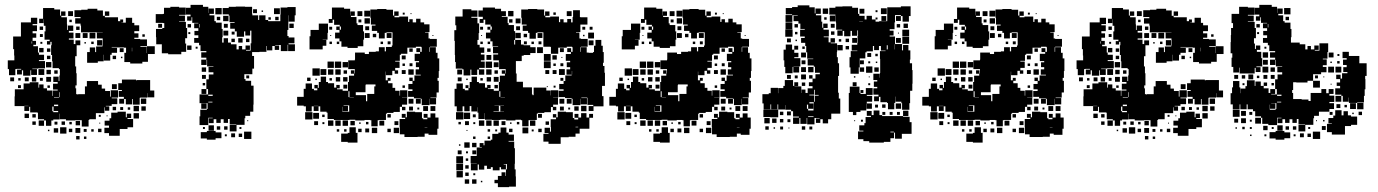

<svg xmlns="http://www.w3.org/2000/svg" viewBox="-20 -557 5662 789"><path d="M409 -116V-92H374V-67H347V-64H344V-37H316V-63H289V-62H251V-67H226V-90H225V-66H199V-62H191V-40H169V-62H161V-67H136V-94H133V-95H104V-118H100V-101H80V-121H97V-122H80V-121H40V-161H41V-190H77V-214H102V-219H138V-197H141V-210H159V-194H173V-185H194V-163H196V-185H217V-189H198V-213H217V-220H199V-242H221V-224H224V-247H226V-273H222V-277H196V-305H194V-331H190V-371H192V-385H187V-374H173V-388H184V-394H163V-428H167V-451H160V-478H159V-462H141V-480H157V-524H203V-518H227V-493H231V-510H249V-492H232V-486H255V-457H256V-434H259V-452H281V-430H263V-423H282V-399H263V-394H283V-376H290V-391H310V-371H295V-326H289V-284H293V-256H295V-206H290V-194H293V-170H299V-168H301V-170H329V-202H337V-224H383V-209H398V-193H412V-183H432V-160H435V-186H465V-156H439V-153H462V-129H439V-122H415V-120H429V-102H411V-116ZM584 -339V-367H616V-335H588V-303H565V-296H515V-302H491V-340H498V-361H490V-362H461V-364H439V-362H461V-340H439V-332H433V-308H407V-332H406V-305H382V-299H338V-343H349V-362H371V-343H375V-366H401V-370H403V-393H402V-399H378V-423H402V-424H373V-425H347V-424H313V-452H311V-460H289V-482H311V-487H286V-515H314V-517H340V-521H380V-514H403V-492H411V-486H465V-470H474V-477H486V-465H479V-464H497V-484H523V-463H532V-453H552V-429H532V-420H549V-402H532V-397H556V-395H584V-367H557V-364H583V-339ZM260 -511H280V-491H260ZM411 -510H429V-492H411ZM43 -273V-248H17V-273H12V-309H39V-329H38V-355H34V-407H66V-465H107V-484H133V-458H114V-453H132V-429H114V-420H129V-402H114V-389H128V-373H117V-367H136V-341H140V-332H161V-310H140V-306H165V-276H136V-275H113V-273H132V-249H108V-268H105V-246H75V-268H70V-251H50V-271H67V-274H48V-273ZM275 -476V-466H265V-476ZM143 -448H157V-434H143ZM293 -434V-448H307V-434ZM348 -423H372V-399H348ZM310 -401H290V-421H310ZM320 -421H340V-401H320ZM144 -417H156V-405H144ZM565 -416H575V-406H565ZM379 -370V-392H401V-370ZM112 -387H110V-378H112ZM365 -386V-376H355V-386ZM154 -385V-377H146V-385ZM333 -384V-378H327V-384ZM523 -346V-361H522V-346ZM141 -360H159V-342H141ZM472 -359H488V-343H472ZM173 -358H187V-344H173ZM187 -314H173V-328H187ZM443 -314V-328H457V-314ZM483 -324V-318H477V-324ZM191 -280H169V-302H191ZM138 -273H162V-249H138ZM171 -252V-270H189V-252ZM203 -254V-268H217V-254ZM170 -241H190V-221H170ZM129 -240V-222H111V-240ZM38 -223H22V-239H38ZM98 -239V-223H82V-239ZM156 -237V-225H144V-237ZM55 -226V-236H65V-226ZM543 -228H597V-185H614V-157H586V-174H585V-156H556V-155H554V-127H526V-150H523V-128H497V-150H490V-131H470V-151H489V-159H468V-183H481V-187H466V-215H481V-230H539V-227H543ZM460 -191H440V-211H460ZM66 -195H54V-207H66ZM185 -206V-196H175V-206ZM224 -158H226V-178H224ZM202 -155H223V-157H202ZM581 -130H559V-152H581ZM219 -127H202V-121H219ZM551 -100H529V-122H551ZM579 -102H561V-120H579ZM195 -119V-100H199V-96H219V-101H200V-119ZM457 -118V-104H443V-118ZM474 -105V-117H486V-105ZM505 -106V-116H515V-106ZM519 -72H504V-68H527V-34H504V-27H472V1H428V-10H409V-32H428V-41H410V-61H430V-71H437V-94H463V-98H497V-75H501V-90H519ZM551 -70H529V-92H551ZM99 -72H81V-90H99ZM127 -74H113V-88H127ZM386 -85H394V-77H386ZM422 -83V-79H418V-83ZM161 -40H139V-62H161ZM291 -42V-60H309V-42ZM127 -44H113V-58H127ZM233 -44V-58H247V-44ZM204 -45V-57H216V-45ZM265 -46V-56H275V-46ZM392 -53V-49H388V-53ZM253 -8H227V-34H253ZM310 -11H290V-31H310ZM219 -12H201V-30H219ZM277 -14H263V-28H277ZM397 -14H383V-28H397ZM336 -15H324V-27H336ZM365 -16H355V-26H365ZM183 -18H177V-24H183ZM307 16H293V2H307ZM335 14H325V4H335Z M1195 -494H1191V-468H1165V-494H1164V-468H1165V-434H1161V-409H1166V-403H1190V-379H1166V-375H1192V-347H1164V-373H1162V-347H1134V-372H1111V-370H1127V-352H1109V-368H1099V-350H1077V-368H1075V-344H1046V-343H1016V-327H1024V-275H1017V-252H984V-232H989V-225H1012V-205H1022V-127H1021V-98H1008V-81H988V-71H985V-44H952V-17H924V-45H951V-47H924V-68H917V-52H899V-67H887V-52H869V-67H858V-51H838V-71H854V-73H836V-43H800V-79H803V-106H830V-109H833V-133H800V-169H835V-191H828V-231H838V-251H857V-260H837V-282H857V-284H831V-311H829V-290H807V-312H828V-320H807V-342H828V-347H804V-371H798V-381H778V-401H795V-412H779V-430H795V-441H778V-461H795V-463H770V-486H767V-472H749V-490H763V-497H744V-525H763V-537H814V-529H836V-504H837V-522H859V-500H841V-494H861V-470H867V-464H891V-438H895V-404H893V-382H899V-400H917V-382H929V-375H952V-354H961V-368H975V-354H989V-370H1007V-352H991V-349H1010V-379H1013V-431H1008V-411H988V-428H983V-406H953V-428H945V-439H926V-463H944V-466H923V-493H920V-498H895V-524H920V-529H949V-530H987V-529H1016V-500H1017V-494H1041V-475H1045V-494H1071V-475H1082V-470H1132V-497H1133V-526H1161V-528H1195ZM749 -400H741V-378H745V-344H725V-334H671V-338H645V-375H622V-404H621V-438H647V-442H655V-462H649V-463H620V-499H649V-500H654V-525H680V-529H716V-526H743V-496H716V-493H740V-469H716V-467H744V-442H749ZM865 -524H891V-498H865ZM1106 -523H1130V-499H1106ZM1020 -519H1036V-503H1020ZM1055 -514H1061V-508H1055ZM897 -492H919V-470H897ZM885 -488V-474H871V-488ZM1125 -488V-474H1111V-488ZM1083 -486H1093V-476H1083ZM1187 -460V-442H1169V-460ZM630 -443V-459H646V-443ZM900 -443V-459H916V-443ZM751 -458H765V-444H751ZM798 -444H800V-458H798ZM918 -411H898V-431H918ZM932 -415V-427H944V-415ZM762 -425V-417H754V-425ZM959 -400H977V-382H959ZM945 -384H931V-398H945ZM991 -384V-398H1005V-384ZM767 -352H749V-370H767ZM792 -357H784V-365H792ZM809 -280H827V-262H809ZM810 -249H826V-233H810ZM1004 -247V-235H992V-247ZM823 -216V-206H813V-216ZM828 -171H808V-191H828ZM836 -163H854V-168H836ZM853 -136V-139H836V-136ZM807 -110V-132H829V-110ZM996 -59V-63H1000V-59ZM837 -20V-42H859V-20ZM871 -24V-38H885V-24ZM915 -24H901V-38H915ZM814 -27V-35H822V-27ZM964 -27V-35H972V-27ZM830 -19H866V-13H890V11H866V17H830V12H805V-14H830ZM1013 14H983V-16H1013ZM946 7H930V-9H946ZM975 6H961V-8H975ZM912 3H904V-5H912Z M1353 -476H1347V-463H1331V-479H1344V-526H1394V-521H1419V-494H1420V-510H1438V-492H1422V-487H1445V-461H1449V-454H1472V-428H1476V-394H1473V-367H1450V-360H1408V-365H1383V-387H1375V-399H1357V-423H1375V-434H1362V-448H1376V-435H1381V-448H1376V-455H1353ZM1778 -317H1785V-265H1783V-237H1778V-225H1783V-177H1774V-156H1749V-154H1772V-128H1746V-151H1745V-125H1713V-151H1709V-153H1681V-159H1657V-183H1675V-190H1658V-212H1675V-224H1662V-238H1676V-225H1683V-247H1709V-250H1688V-272H1702V-281H1689V-301H1702V-306H1684V-336H1706V-343H1691V-359H1707V-344H1713V-363H1711V-365H1689V-361H1654V-336H1628V-332H1623V-307H1604V-304H1622V-278H1604V-268H1616V-254H1602V-266H1592V-248H1566V-263H1565V-227H1573V-237H1585V-225H1575V-215H1593V-196H1604V-184H1622V-164H1624V-186H1654V-156H1632V-155H1653V-127H1632V-118H1623V-97H1597V-93H1570V-90H1566V-64H1537V-63H1532V-38H1506V-63H1501V-64H1478V-62H1440V-65H1416V-64H1352V-68H1326V-94H1322V-98H1296V-120H1289V-101H1269V-120H1261V-99H1237V-120H1228V-123H1201V-159H1228V-192H1236V-214H1262V-192H1270V-186H1284V-194H1272V-208H1286V-196H1290V-220H1298V-242H1320V-220H1328V-215H1353V-197H1362V-208H1376V-194H1365V-190H1388V-184H1410V-220H1414V-246H1435V-254H1422V-268H1436V-255H1438V-273H1411V-309H1438V-312H1439V-341H1479V-335H1496V-344H1524V-346H1537V-363H1561V-346H1566V-364H1590V-370H1593V-424H1568V-422H1561V-399H1537V-422H1530V-430H1508V-452H1523V-456H1504V-484H1502V-518H1530V-520H1568V-517H1595V-493H1600V-510H1618V-492H1601V-486H1621V-489H1657V-467H1662V-478H1676V-465H1690V-480H1708V-465H1723V-457H1745V-425H1727V-423H1741V-399H1747V-397H1775V-365H1747V-363H1745V-344H1747V-363H1771V-340H1778ZM1477 -513H1501V-489H1477ZM1449 -511H1469V-491H1449ZM1635 -505H1643V-497H1635ZM1667 -503H1671V-499H1667ZM1478 -482H1500V-460H1478ZM1465 -477V-465H1453V-477ZM1321 -369H1306V-354H1252V-408H1256V-434H1290V-460H1328V-422H1326V-394H1306V-393H1321ZM1481 -433V-449H1497V-433ZM1333 -447H1345V-435H1333ZM1499 -401H1479V-421H1499ZM1569 -421H1589V-401H1569ZM1512 -418H1526V-404H1512ZM1337 -409V-413H1341V-409ZM1757 -413H1761V-409H1757ZM1585 -387V-375H1573V-387ZM1344 -376H1334V-386H1344ZM1364 -376V-386H1374V-376ZM1544 -376V-386H1554V-376ZM1662 -358H1676V-344H1662ZM1631 -329H1647V-313H1631ZM1326 -304H1352V-278H1326ZM1356 -304H1382V-278H1356ZM1388 -302H1410V-280H1388ZM1675 -297V-285H1663V-297ZM1634 -286V-296H1644V-286ZM1264 -276H1294V-246H1264ZM1321 -249H1297V-273H1321ZM1328 -272H1350V-250H1328ZM1358 -272H1380V-250H1358ZM1680 -250H1658V-272H1680ZM1631 -269H1647V-253H1631ZM1392 -254V-268H1406V-254ZM1378 -240V-222H1360V-240ZM1390 -240H1408V-222H1390ZM1242 -238H1256V-224H1242ZM1344 -236V-226H1334V-236ZM1282 -234V-228H1276V-234ZM1518 -171V-202H1523V-210H1483V-207H1482V-178H1442V-166H1484V-141H1489V-171ZM1407 -209V-193H1391V-209ZM1644 -206V-196H1634V-206ZM1416 -182H1412V-158H1416V-157H1434V-158H1416ZM1659 -151H1679V-131H1659ZM1709 -131H1689V-151H1709ZM1387 -118V-98H1415V-124H1392V-122H1410V-100H1388V-118ZM1288 -121V-122H1270V-121ZM1719 -121H1739V-101H1719ZM1749 -121H1769V-101H1749ZM1677 -119V-103H1661V-119ZM1646 -118V-104H1632V-118ZM1695 -107V-115H1703V-107ZM1749 -91H1769V-74H1782V-28H1777V-3H1741V-8H1725V5H1696V6H1642V-5H1623V-34H1622V-68H1645V-73H1631V-89H1647V-75H1652V-98H1686V-96H1714V-71H1719V-67H1736V-73H1721V-89H1737V-74H1749ZM1264 -66H1234V-96H1264ZM1291 -69H1267V-93H1291ZM1586 -74H1572V-88H1586ZM1314 -76H1304V-86H1314ZM1350 -40H1328V-62H1350ZM1380 -40H1358V-62H1380ZM1388 -62H1410V-40H1388ZM1559 -41H1539V-61H1559ZM1420 -42V-60H1438V-42ZM1287 -43H1271V-59H1287ZM1601 -43V-59H1617V-43ZM1484 -46V-56H1494V-46ZM1313 -47H1305V-55H1313ZM1456 -48V-54H1462V-48ZM1736 -35H1725V-34H1736ZM1416 -34H1442V-11H1449V29H1409V26H1382V-8H1409V-11H1416ZM1530 -10H1508V-32H1530ZM1620 -10H1598V-32H1620ZM1497 -13H1481V-29H1497ZM1466 -14H1452V-28H1466ZM1586 -14H1572V-28H1586ZM1374 -16H1364V-26H1374ZM1404 -26V-16H1394V-26Z M2217 -93H2190V-90H2186V-64H2157V-63H2152V-38H2126V-63H2121V-65H2098V-62H2060V-65H2036V-64H2002V-65H1973V-92H1972V-68H1946V-94H1942V-116H1941V-99H1917V-121H1910V-100H1888V-120H1881V-99H1857V-120H1848V-192H1856V-214H1882V-192H1890V-186H1905V-195H1910V-220H1918V-242H1940V-220H1948V-215H1973V-197H1982V-208H1996V-194H1985V-191H2009V-184H2030V-220H2034V-246H2055V-254H2042V-268H2056V-255H2058V-273H2031V-302H2030V-309H2007V-333H2027V-338H2006V-364H2027V-366H2004V-387H1995V-399H1977V-423H1995V-435H2001V-448H1996V-456H1974V-476H1967V-463H1951V-479H1964V-488H1946V-514H1964V-526H2014V-521H2039V-511H2059V-491H2042V-488H2066V-462H2070V-454H2092V-429H2097V-393H2093V-374H2097V-393H2121V-374H2132V-371H2159V-363H2181V-339H2159V-331H2132V-328H2124V-306H2100V-255H2103V-221H2129V-198H2166V-170H2168V-166H2173V-197H2225V-185H2243V-165H2244V-186H2274V-156H2253V-155H2273V-127H2253V-118H2266V-104H2252V-117H2244V-96H2217ZM2466 -204H2454V-162H2460V-120H2419V-101H2399V-121H2418V-126H2394V-155H2393V-156H2369V-154H2392V-128H2366V-151H2365V-125H2333V-151H2329V-154H2302V-158H2276V-184H2296V-190H2278V-212H2296V-224H2303V-247H2329V-250H2308V-272H2323V-281H2309V-301H2323V-307H2305V-335H2326V-343H2311V-359H2327V-344H2333V-363H2331V-365H2309V-361H2274V-336H2244V-364H2242V-365H2213V-424H2188V-422H2182V-398H2156V-422H2150V-430H2128V-452H2144V-456H2124V-484H2122V-518H2150V-520H2188V-518H2216V-493H2220V-510H2238V-492H2221V-486H2241V-489H2277V-466H2282V-478H2296V-465H2311V-479H2327V-465H2333V-487H2335V-515H2363V-487H2365V-486H2394V-456H2365V-425H2347V-423H2361V-399H2367V-397H2395V-365H2367V-363H2365V-344H2367V-363H2391V-341H2399V-340H2417V-343H2421V-369H2427V-393H2451V-369H2457V-343H2461V-299H2458V-286H2464V-258H2466ZM1849 -389H1847V-433H1855V-453H1851V-489H1881V-519H1917V-514H1942V-488H1917V-484H1942V-461H1949V-421H1947V-393H1942V-373H1951V-362H1970V-340H1956V-333H1971V-309H1956V-304H1972V-278H1949V-272H1970V-250H1948V-271H1941V-249H1917V-271H1913V-247H1885V-272H1880V-275H1853V-302H1850V-331H1849ZM2068 -512H2090V-490H2068ZM2309 -511H2329V-491H2309ZM2254 -506H2264V-496H2254ZM2099 -481H2119V-461H2099ZM2086 -478V-464H2072V-478ZM2117 -449V-433H2101V-449ZM1953 -447H1965V-435H1953ZM1983 -435V-447H1995V-435ZM2373 -447H2385V-435H2373ZM2403 -447H2415V-435H2403ZM2397 -423H2421V-399H2397ZM2098 -422H2120V-400H2098ZM2189 -421H2209V-401H2189ZM2132 -418H2146V-404H2132ZM2382 -414V-408H2376V-414ZM1957 -409V-413H1961V-409ZM2419 -391V-371H2399V-391ZM2145 -387V-375H2133V-387ZM2205 -387V-375H2193V-387ZM1964 -376H1954V-386H1964ZM1984 -376V-386H1994V-376ZM2164 -376V-386H2174V-376ZM2211 -339H2187V-363H2211ZM2281 -359H2297V-343H2281ZM1996 -344H1982V-358H1996ZM2215 -335H2243V-307H2215ZM1999 -311H1979V-331H1999ZM2250 -330H2268V-312H2250ZM2287 -319V-323H2291V-319ZM2243 -277H2215V-305H2243ZM2002 -278H1976V-304H2002ZM2009 -301H2029V-281H2009ZM2295 -285H2283V-297H2295ZM2254 -286V-296H2264V-286ZM2301 -249H2277V-273H2301ZM1978 -272H2000V-250H1978ZM1859 -271H1879V-251H1859ZM2221 -269H2237V-253H2221ZM2251 -269H2267V-253H2251ZM2026 -268V-254H2012V-268ZM2330 -251H2331V-265H2330ZM2029 -221H2009V-241H2029ZM1998 -240V-222H1980V-240ZM1877 -239V-223H1861V-239ZM2295 -237V-225H2283V-237ZM1964 -236V-226H1954V-236ZM1902 -234V-228H1896V-234ZM2026 -208V-194H2012V-208ZM1893 -195V-207H1905V-195ZM2263 -205V-197H2255V-205ZM2231 -203V-199H2227V-203ZM2032 -159H2036V-182H2032ZM2055 -158H2037V-157H2055ZM2279 -151H2299V-131H2279ZM2329 -131H2309V-151H2329ZM2051 -125H2037V-124H2051ZM2008 -100V-98H2036V-97H2051V-98H2036V-123H2012V-122H2030V-100ZM2368 -122H2390V-100H2368ZM2340 -120H2358V-102H2340ZM2297 -119V-103H2281V-119ZM2315 -107V-115H2323V-107ZM2390 -74H2401V-89H2417V-73H2402V-28H2362V-8H2345V5H2317V7H2284V34H2234V25H2213V-7H2234V-10H2218V-32H2240V-16H2244V-35H2243V-67H2265V-74H2252V-88H2266V-75H2272V-98H2306V-96H2334V-72H2340V-66H2356V-73H2341V-89H2357V-74H2368V-92H2390ZM1884 -66H1854V-96H1884ZM1912 -68H1886V-94H1912ZM2207 -73H2191V-89H2207ZM1923 -87H1935V-75H1923ZM1948 -62H1970V-40H1948ZM1978 -62H2000V-40H1978ZM2008 -62H2030V-40H2008ZM2180 -40H2158V-62H2180ZM1891 -59H1907V-43H1891ZM2041 -43V-59H2057V-43ZM2236 -58V-44H2222V-58ZM1864 -56H1874V-46H1864ZM2114 -46H2104V-56H2114ZM1925 -47V-55H1933V-47ZM2076 -48V-54H2082V-48ZM2356 -36H2345V-34H2356ZM2095 139H2099V168H2100V210H2072V212H2026V196H2012V182H2026V166H2041V151H2057V166H2059V139H2063V117H2050V119H2059V139H2039V130H2033V143H2005V130H1997V137H1981V124H1970V140H1948V119H1943V143H1915V115H1939V114H1914V84H1939V49H1960V47H1951V31H1967V40H1971V21H1997V17H2003V-7H2028V-12H2037V-33H2061V-12H2070V-4H2092V22H2070V25H2093V52H2096V116H2095ZM2151 -9H2127V-33H2151ZM2086 -14H2072V-28H2086ZM2206 -14H2192V-28H2206ZM1984 -26H1994V-16H1984ZM2023 -25V-17H2015V-25ZM2173 -17H2165V-25H2173ZM1901 -23V-19H1897V-23ZM1934 14H1924V4H1934ZM1994 14H1984V4H1994ZM1910 50H1888V28H1910ZM1938 48H1920V30H1938ZM1872 36V42H1866V36ZM1877 77H1861V61H1877ZM1937 61V77H1921V61ZM1895 73V65H1903V73ZM1883 113H1855V85H1883ZM1904 104H1894V94H1904ZM1883 143H1855V115H1883ZM1906 136H1892V122H1906ZM1882 172H1856V146H1882ZM1906 166H1892V152H1906ZM1925 163V155H1933V163ZM1908 198H1890V180H1908ZM1938 198H1920V180H1938ZM1962 192H1956V186H1962Z M2636 -476H2630V-463H2614V-479H2627V-526H2677V-521H2702V-494H2703V-510H2721V-492H2705V-487H2728V-461H2732V-454H2755V-428H2759V-394H2756V-367H2733V-360H2691V-365H2666V-387H2658V-399H2640V-423H2658V-434H2645V-448H2659V-435H2664V-448H2659V-455H2636ZM3061 -317H3068V-265H3066V-237H3061V-225H3066V-177H3057V-156H3032V-154H3055V-128H3029V-151H3028V-125H2996V-151H2992V-153H2964V-159H2940V-183H2958V-190H2941V-212H2958V-224H2945V-238H2959V-225H2966V-247H2992V-250H2971V-272H2985V-281H2972V-301H2985V-306H2967V-336H2989V-343H2974V-359H2990V-344H2996V-363H2994V-365H2972V-361H2937V-336H2911V-332H2906V-307H2887V-304H2905V-278H2887V-268H2899V-254H2885V-266H2875V-248H2849V-263H2848V-227H2856V-237H2868V-225H2858V-215H2876V-196H2887V-184H2905V-164H2907V-186H2937V-156H2915V-155H2936V-127H2915V-118H2906V-97H2880V-93H2853V-90H2849V-64H2820V-63H2815V-38H2789V-63H2784V-64H2761V-62H2723V-65H2699V-64H2635V-68H2609V-94H2605V-98H2579V-120H2572V-101H2552V-120H2544V-99H2520V-120H2511V-123H2484V-159H2511V-192H2519V-214H2545V-192H2553V-186H2567V-194H2555V-208H2569V-196H2573V-220H2581V-242H2603V-220H2611V-215H2636V-197H2645V-208H2659V-194H2648V-190H2671V-184H2693V-220H2697V-246H2718V-254H2705V-268H2719V-255H2721V-273H2694V-309H2721V-312H2722V-341H2762V-335H2779V-344H2807V-346H2820V-363H2844V-346H2849V-364H2873V-370H2876V-424H2851V-422H2844V-399H2820V-422H2813V-430H2791V-452H2806V-456H2787V-484H2785V-518H2813V-520H2851V-517H2878V-493H2883V-510H2901V-492H2884V-486H2904V-489H2940V-467H2945V-478H2959V-465H2973V-480H2991V-465H3006V-457H3028V-425H3010V-423H3024V-399H3030V-397H3058V-365H3030V-363H3028V-344H3030V-363H3054V-340H3061ZM2760 -513H2784V-489H2760ZM2732 -511H2752V-491H2732ZM2918 -505H2926V-497H2918ZM2950 -503H2954V-499H2950ZM2761 -482H2783V-460H2761ZM2748 -477V-465H2736V-477ZM2604 -369H2589V-354H2535V-408H2539V-434H2573V-460H2611V-422H2609V-394H2589V-393H2604ZM2764 -433V-449H2780V-433ZM2616 -447H2628V-435H2616ZM2782 -401H2762V-421H2782ZM2852 -421H2872V-401H2852ZM2795 -418H2809V-404H2795ZM2620 -409V-413H2624V-409ZM3040 -413H3044V-409H3040ZM2868 -387V-375H2856V-387ZM2627 -376H2617V-386H2627ZM2647 -376V-386H2657V-376ZM2827 -376V-386H2837V-376ZM2945 -358H2959V-344H2945ZM2914 -329H2930V-313H2914ZM2609 -304H2635V-278H2609ZM2639 -304H2665V-278H2639ZM2671 -302H2693V-280H2671ZM2958 -297V-285H2946V-297ZM2917 -286V-296H2927V-286ZM2547 -276H2577V-246H2547ZM2604 -249H2580V-273H2604ZM2611 -272H2633V-250H2611ZM2641 -272H2663V-250H2641ZM2963 -250H2941V-272H2963ZM2914 -269H2930V-253H2914ZM2675 -254V-268H2689V-254ZM2661 -240V-222H2643V-240ZM2673 -240H2691V-222H2673ZM2525 -238H2539V-224H2525ZM2627 -236V-226H2617V-236ZM2565 -234V-228H2559V-234ZM2801 -171V-202H2806V-210H2766V-207H2765V-178H2725V-166H2767V-141H2772V-171ZM2690 -209V-193H2674V-209ZM2927 -206V-196H2917V-206ZM2699 -182H2695V-158H2699V-157H2717V-158H2699ZM2942 -151H2962V-131H2942ZM2992 -131H2972V-151H2992ZM2670 -118V-98H2698V-124H2675V-122H2693V-100H2671V-118ZM2571 -121V-122H2553V-121ZM3002 -121H3022V-101H3002ZM3032 -121H3052V-101H3032ZM2960 -119V-103H2944V-119ZM2929 -118V-104H2915V-118ZM2978 -107V-115H2986V-107ZM3032 -91H3052V-74H3065V-28H3060V-3H3024V-8H3008V5H2979V6H2925V-5H2906V-34H2905V-68H2928V-73H2914V-89H2930V-75H2935V-98H2969V-96H2997V-71H3002V-67H3019V-73H3004V-89H3020V-74H3032ZM2547 -66H2517V-96H2547ZM2574 -69H2550V-93H2574ZM2869 -74H2855V-88H2869ZM2597 -76H2587V-86H2597ZM2633 -40H2611V-62H2633ZM2663 -40H2641V-62H2663ZM2671 -62H2693V-40H2671ZM2842 -41H2822V-61H2842ZM2703 -42V-60H2721V-42ZM2570 -43H2554V-59H2570ZM2884 -43V-59H2900V-43ZM2767 -46V-56H2777V-46ZM2596 -47H2588V-55H2596ZM2739 -48V-54H2745V-48ZM3019 -35H3008V-34H3019ZM2699 -34H2725V-11H2732V29H2692V26H2665V-8H2692V-11H2699ZM2813 -10H2791V-32H2813ZM2903 -10H2881V-32H2903ZM2780 -13H2764V-29H2780ZM2749 -14H2735V-28H2749ZM2869 -14H2855V-28H2869ZM2657 -16H2647V-26H2657ZM2687 -26V-16H2677V-26Z M3424 -176H3427V-152H3433V-90H3396V-67H3383V-50H3361V-67H3351V-52H3333V-70H3348V-72H3327V-46H3297V-72H3295V-48H3269V-72H3265V-48H3239V-74H3263V-78H3239V-100H3231V-106H3207V-125H3206V-107H3178V-128H3175V-108H3149V-128H3146V-107H3118V-132H3113V-170H3139V-174H3147V-196H3177V-174H3178V-195H3199V-204H3205V-228H3239V-204H3244V-219H3260V-203H3245V-202H3273V-175H3274V-189H3290V-175H3299V-194H3319V-203H3304V-219H3319V-234H3331V-252H3349V-258H3329V-283H3324V-288H3299V-314H3322V-316H3297V-342H3293V-368H3289V-381H3272V-401H3287V-407H3268V-435H3287V-438H3269V-460H3261V-470H3241V-492H3258V-494H3236V-467H3208V-495H3235V-498H3209V-524H3235V-528H3258V-535H3306V-527H3328V-502H3331V-522H3353V-500H3333V-494H3355V-468H3359V-443H3363V-460H3381V-442H3364V-435H3386V-407H3365V-404H3385V-383H3393V-400H3411V-382H3394V-379H3420V-343H3419V-322H3423V-297H3428V-245H3424ZM3728 -269H3730V-213H3729V-184H3720V-133H3717V-106H3687V-133H3684V-139H3660V-160H3659V-134H3655V-108H3629V-134H3625V-137H3598V-159H3592V-141H3572V-161H3590V-168H3569V-194H3585V-200H3571V-222H3585V-228H3569V-254H3595V-238H3596V-257H3597V-315H3596V-347H3619V-349H3600V-368H3592V-351H3572V-368H3567V-346H3541V-342H3536V-317H3513V-280H3509V-254H3475V-280H3471V-322H3476V-347H3503V-349H3480V-373H3503V-380H3504V-409H3506V-432H3503V-410H3481V-430H3475V-408H3449V-430H3443V-410H3421V-432H3441V-435H3416V-464H3415V-492H3414V-469H3390V-493H3413V-497H3388V-525H3413V-530H3442V-531H3482V-525H3506V-500H3511V-492H3533V-477H3541V-492H3563V-477H3578V-468H3593V-470H3626V-527H3682V-531H3722V-491H3715V-468H3689V-491H3682V-495H3658V-465H3656V-437H3636V-431H3652V-411H3636V-407H3658V-376H3687V-350H3691V-372H3713V-350H3721V-312H3719V-297H3728ZM3600 -523H3624V-499H3600ZM3361 -522H3383V-500H3361ZM3512 -521H3532V-501H3512ZM3578 -515H3586V-507H3578ZM3622 -491V-471H3602V-491ZM3682 -471H3662V-491H3682ZM3377 -486V-476H3367V-486ZM3578 -485H3586V-477H3578ZM3526 -469V-470H3511V-469ZM3208 -465H3236V-437H3208ZM3693 -442V-460H3711V-442ZM3394 -459H3410V-443H3394ZM3245 -458H3259V-444H3245ZM3665 -458H3679V-444H3665ZM3207 -436H3237V-406H3207ZM3688 -435H3716V-407H3688ZM3409 -428V-414H3395V-428ZM3247 -426H3257V-416H3247ZM3674 -423V-419H3670V-423ZM3716 -377H3688V-405H3716ZM3482 -381V-401H3502V-381ZM3682 -381H3662V-401H3682ZM3230 -399V-383H3214V-399ZM3455 -398H3469V-384H3455ZM3427 -386V-396H3437V-386ZM3255 -394V-388H3249V-394ZM3657 -354V-375H3656V-354ZM3207 -282H3203V-309H3200V-353H3209V-374H3235V-353H3244V-340H3261V-322H3244V-318H3269V-284H3241V-283H3264V-259H3240V-282H3237V-256H3207ZM3443 -350H3421V-372H3443ZM3628 -354V-371H3624V-354ZM3244 -369H3260V-353H3244ZM3469 -354H3455V-368H3469ZM3277 -356V-366H3287V-356ZM3292 -321H3272V-341H3292ZM3544 -339H3560V-323H3544ZM3577 -336H3587V-326H3577ZM3290 -309V-293H3274V-309ZM3530 -309V-293H3514V-309ZM3556 -305V-297H3548V-305ZM3585 -304V-298H3579V-304ZM3565 -258H3539V-284H3565ZM3301 -282H3323V-260H3301ZM3292 -261H3272V-281H3292ZM3531 -280V-262H3513V-280ZM3591 -262H3573V-280H3591ZM3292 -231H3272V-251H3292ZM3230 -249V-233H3214V-249ZM3305 -234V-248H3319V-234ZM3258 -247V-235H3246V-247ZM3489 -238V-244H3495V-238ZM3550 -239V-243H3554V-239ZM3500 -203H3484V-219H3500ZM3289 -218V-204H3275V-218ZM3556 -207H3548V-215H3556ZM3516 -103V-97H3499V-84H3485V-97H3468V-175H3472V-201H3512V-175H3516V-171H3538V-195H3566V-167H3542V-163H3564V-139H3542V-132H3563V-110H3541V-131H3540V-103ZM3328 -188H3325V-168H3306V-165H3326V-139H3329V-164H3344V-167H3328ZM3516 -187H3528V-175H3516ZM3301 -127H3296V-110H3301V-103H3323V-110H3324V-137H3306V-132H3323V-110H3301ZM3661 -132H3683V-110H3661ZM3605 -128H3619V-114H3605ZM3576 -115V-127H3588V-115ZM3117 -106H3146V-107H3178V-75H3146V-76H3117ZM3691 -77H3718V-55H3726V-7H3686V13H3658V-12H3654V11H3639V26H3612V29H3552V23H3528V15H3506V-17H3528V-20H3511V-42H3532V-51H3537V-76H3559V-81H3542V-101H3562V-84H3570V-103H3594V-84H3605V-80H3691ZM3691 -102H3713V-80H3691ZM3230 -83H3214V-99H3230ZM3199 -84H3185V-98H3199ZM3618 -97V-85H3606V-97ZM3636 -85V-97H3648V-85ZM3678 -97V-85H3666V-97ZM3323 -79H3301V-76H3323ZM3143 -50H3121V-72H3143ZM3171 -52H3153V-70H3171ZM3199 -54H3185V-68H3199ZM3228 -55H3216V-67H3228ZM3526 -65V-57H3518V-65ZM3494 -59H3490V-63H3494ZM3139 -24H3125V-38H3139ZM3289 -24H3275V-38H3289ZM3198 -25H3186V-37H3198ZM3318 -25H3306V-37H3318ZM3165 -28H3159V-34H3165ZM3224 -29H3220V-33H3224ZM3653 -16H3639V-13H3653Z M3922 -476H3916V-463H3900V-479H3913V-526H3963V-521H3988V-494H3989V-510H4007V-492H3991V-487H4014V-461H4018V-454H4041V-428H4045V-394H4042V-367H4019V-360H3977V-365H3952V-387H3944V-399H3926V-423H3944V-434H3931V-448H3945V-435H3950V-448H3945V-455H3922ZM4347 -317H4354V-265H4352V-237H4347V-225H4352V-177H4343V-156H4318V-154H4341V-128H4315V-151H4314V-125H4282V-151H4278V-153H4250V-159H4226V-183H4244V-190H4227V-212H4244V-224H4231V-238H4245V-225H4252V-247H4278V-250H4257V-272H4271V-281H4258V-301H4271V-306H4253V-336H4275V-343H4260V-359H4276V-344H4282V-363H4280V-365H4258V-361H4223V-336H4197V-332H4192V-307H4173V-304H4191V-278H4173V-268H4185V-254H4171V-266H4161V-248H4135V-263H4134V-227H4142V-237H4154V-225H4144V-215H4162V-196H4173V-184H4191V-164H4193V-186H4223V-156H4201V-155H4222V-127H4201V-118H4192V-97H4166V-93H4139V-90H4135V-64H4106V-63H4101V-38H4075V-63H4070V-64H4047V-62H4009V-65H3985V-64H3921V-68H3895V-94H3891V-98H3865V-120H3858V-101H3838V-120H3830V-99H3806V-120H3797V-123H3770V-159H3797V-192H3805V-214H3831V-192H3839V-186H3853V-194H3841V-208H3855V-196H3859V-220H3867V-242H3889V-220H3897V-215H3922V-197H3931V-208H3945V-194H3934V-190H3957V-184H3979V-220H3983V-246H4004V-254H3991V-268H4005V-255H4007V-273H3980V-309H4007V-312H4008V-341H4048V-335H4065V-344H4093V-346H4106V-363H4130V-346H4135V-364H4159V-370H4162V-424H4137V-422H4130V-399H4106V-422H4099V-430H4077V-452H4092V-456H4073V-484H4071V-518H4099V-520H4137V-517H4164V-493H4169V-510H4187V-492H4170V-486H4190V-489H4226V-467H4231V-478H4245V-465H4259V-480H4277V-465H4292V-457H4314V-425H4296V-423H4310V-399H4316V-397H4344V-365H4316V-363H4314V-344H4316V-363H4340V-340H4347ZM4046 -513H4070V-489H4046ZM4018 -511H4038V-491H4018ZM4204 -505H4212V-497H4204ZM4236 -503H4240V-499H4236ZM4047 -482H4069V-460H4047ZM4034 -477V-465H4022V-477ZM3890 -369H3875V-354H3821V-408H3825V-434H3859V-460H3897V-422H3895V-394H3875V-393H3890ZM4050 -433V-449H4066V-433ZM3902 -447H3914V-435H3902ZM4068 -401H4048V-421H4068ZM4138 -421H4158V-401H4138ZM4081 -418H4095V-404H4081ZM3906 -409V-413H3910V-409ZM4326 -413H4330V-409H4326ZM4154 -387V-375H4142V-387ZM3913 -376H3903V-386H3913ZM3933 -376V-386H3943V-376ZM4113 -376V-386H4123V-376ZM4231 -358H4245V-344H4231ZM4200 -329H4216V-313H4200ZM3895 -304H3921V-278H3895ZM3925 -304H3951V-278H3925ZM3957 -302H3979V-280H3957ZM4244 -297V-285H4232V-297ZM4203 -286V-296H4213V-286ZM3833 -276H3863V-246H3833ZM3890 -249H3866V-273H3890ZM3897 -272H3919V-250H3897ZM3927 -272H3949V-250H3927ZM4249 -250H4227V-272H4249ZM4200 -269H4216V-253H4200ZM3961 -254V-268H3975V-254ZM3947 -240V-222H3929V-240ZM3959 -240H3977V-222H3959ZM3811 -238H3825V-224H3811ZM3913 -236V-226H3903V-236ZM3851 -234V-228H3845V-234ZM4087 -171V-202H4092V-210H4052V-207H4051V-178H4011V-166H4053V-141H4058V-171ZM3976 -209V-193H3960V-209ZM4213 -206V-196H4203V-206ZM3985 -182H3981V-158H3985V-157H4003V-158H3985ZM4228 -151H4248V-131H4228ZM4278 -131H4258V-151H4278ZM3956 -118V-98H3984V-124H3961V-122H3979V-100H3957V-118ZM3857 -121V-122H3839V-121ZM4288 -121H4308V-101H4288ZM4318 -121H4338V-101H4318ZM4246 -119V-103H4230V-119ZM4215 -118V-104H4201V-118ZM4264 -107V-115H4272V-107ZM4318 -91H4338V-74H4351V-28H4346V-3H4310V-8H4294V5H4265V6H4211V-5H4192V-34H4191V-68H4214V-73H4200V-89H4216V-75H4221V-98H4255V-96H4283V-71H4288V-67H4305V-73H4290V-89H4306V-74H4318ZM3833 -66H3803V-96H3833ZM3860 -69H3836V-93H3860ZM4155 -74H4141V-88H4155ZM3883 -76H3873V-86H3883ZM3919 -40H3897V-62H3919ZM3949 -40H3927V-62H3949ZM3957 -62H3979V-40H3957ZM4128 -41H4108V-61H4128ZM3989 -42V-60H4007V-42ZM3856 -43H3840V-59H3856ZM4170 -43V-59H4186V-43ZM4053 -46V-56H4063V-46ZM3882 -47H3874V-55H3882ZM4025 -48V-54H4031V-48ZM4305 -35H4294V-34H4305ZM3985 -34H4011V-11H4018V29H3978V26H3951V-8H3978V-11H3985ZM4099 -10H4077V-32H4099ZM4189 -10H4167V-32H4189ZM4066 -13H4050V-29H4066ZM4035 -14H4021V-28H4035ZM4155 -14H4141V-28H4155ZM3943 -16H3933V-26H3943ZM3973 -26V-16H3963V-26Z M4801 -116V-92H4766V-67H4739V-64H4736V-37H4708V-63H4681V-62H4643V-67H4618V-90H4617V-66H4591V-62H4583V-40H4561V-62H4553V-67H4528V-94H4525V-95H4496V-118H4492V-101H4472V-121H4489V-122H4472V-121H4432V-161H4433V-190H4469V-214H4494V-219H4530V-197H4533V-210H4551V-194H4565V-185H4586V-163H4588V-185H4609V-189H4590V-213H4609V-220H4591V-242H4613V-224H4616V-247H4618V-273H4614V-277H4588V-305H4586V-331H4582V-371H4584V-385H4579V-374H4565V-388H4576V-394H4555V-428H4559V-451H4552V-478H4551V-462H4533V-480H4549V-524H4595V-518H4619V-493H4623V-510H4641V-492H4624V-486H4647V-457H4648V-434H4651V-452H4673V-430H4655V-423H4674V-399H4655V-394H4675V-376H4682V-391H4702V-371H4687V-326H4681V-284H4685V-256H4687V-206H4682V-194H4685V-170H4691V-168H4693V-170H4721V-202H4729V-224H4775V-209H4790V-193H4804V-183H4824V-160H4827V-186H4857V-156H4831V-153H4854V-129H4831V-122H4807V-120H4821V-102H4803V-116ZM4976 -339V-367H5008V-335H4980V-303H4957V-296H4907V-302H4883V-340H4890V-361H4882V-362H4853V-364H4831V-362H4853V-340H4831V-332H4825V-308H4799V-332H4798V-305H4774V-299H4730V-343H4741V-362H4763V-343H4767V-366H4793V-370H4795V-393H4794V-399H4770V-423H4794V-424H4765V-425H4739V-424H4705V-452H4703V-460H4681V-482H4703V-487H4678V-515H4706V-517H4732V-521H4772V-514H4795V-492H4803V-486H4857V-470H4866V-477H4878V-465H4871V-464H4889V-484H4915V-463H4924V-453H4944V-429H4924V-420H4941V-402H4924V-397H4948V-395H4976V-367H4949V-364H4975V-339ZM4652 -511H4672V-491H4652ZM4803 -510H4821V-492H4803ZM4435 -273V-248H4409V-273H4404V-309H4431V-329H4430V-355H4426V-407H4458V-465H4499V-484H4525V-458H4506V-453H4524V-429H4506V-420H4521V-402H4506V-389H4520V-373H4509V-367H4528V-341H4532V-332H4553V-310H4532V-306H4557V-276H4528V-275H4505V-273H4524V-249H4500V-268H4497V-246H4467V-268H4462V-251H4442V-271H4459V-274H4440V-273ZM4667 -476V-466H4657V-476ZM4535 -448H4549V-434H4535ZM4685 -434V-448H4699V-434ZM4740 -423H4764V-399H4740ZM4702 -401H4682V-421H4702ZM4712 -421H4732V-401H4712ZM4536 -417H4548V-405H4536ZM4957 -416H4967V-406H4957ZM4771 -370V-392H4793V-370ZM4504 -387H4502V-378H4504ZM4757 -386V-376H4747V-386ZM4546 -385V-377H4538V-385ZM4725 -384V-378H4719V-384ZM4915 -346V-361H4914V-346ZM4533 -360H4551V-342H4533ZM4864 -359H4880V-343H4864ZM4565 -358H4579V-344H4565ZM4579 -314H4565V-328H4579ZM4835 -314V-328H4849V-314ZM4875 -324V-318H4869V-324ZM4583 -280H4561V-302H4583ZM4530 -273H4554V-249H4530ZM4563 -252V-270H4581V-252ZM4595 -254V-268H4609V-254ZM4562 -241H4582V-221H4562ZM4521 -240V-222H4503V-240ZM4430 -223H4414V-239H4430ZM4490 -239V-223H4474V-239ZM4548 -237V-225H4536V-237ZM4447 -226V-236H4457V-226ZM4935 -228H4989V-185H5006V-157H4978V-174H4977V-156H4948V-155H4946V-127H4918V-150H4915V-128H4889V-150H4882V-131H4862V-151H4881V-159H4860V-183H4873V-187H4858V-215H4873V-230H4931V-227H4935ZM4852 -191H4832V-211H4852ZM4458 -195H4446V-207H4458ZM4577 -206V-196H4567V-206ZM4616 -158H4618V-178H4616ZM4594 -155H4615V-157H4594ZM4973 -130H4951V-152H4973ZM4611 -127H4594V-121H4611ZM4943 -100H4921V-122H4943ZM4971 -102H4953V-120H4971ZM4587 -119V-100H4591V-96H4611V-101H4592V-119ZM4849 -118V-104H4835V-118ZM4866 -105V-117H4878V-105ZM4897 -106V-116H4907V-106ZM4911 -72H4896V-68H4919V-34H4896V-27H4864V1H4820V-10H4801V-32H4820V-41H4802V-61H4822V-71H4829V-94H4855V-98H4889V-75H4893V-90H4911ZM4943 -70H4921V-92H4943ZM4491 -72H4473V-90H4491ZM4519 -74H4505V-88H4519ZM4778 -85H4786V-77H4778ZM4814 -83V-79H4810V-83ZM4553 -40H4531V-62H4553ZM4683 -42V-60H4701V-42ZM4519 -44H4505V-58H4519ZM4625 -44V-58H4639V-44ZM4596 -45V-57H4608V-45ZM4657 -46V-56H4667V-46ZM4784 -53V-49H4780V-53ZM4645 -8H4619V-34H4645ZM4702 -11H4682V-31H4702ZM4611 -12H4593V-30H4611ZM4669 -14H4655V-28H4669ZM4789 -14H4775V-28H4789ZM4728 -15H4716V-27H4728ZM4757 -16H4747V-26H4757ZM4575 -18H4569V-24H4575ZM4699 16H4685V2H4699ZM4727 14H4717V4H4727Z M5377 -71V-44H5344V-17H5316V-45H5343V-47H5316V-68H5309V-52H5291V-67H5279V-52H5261V-67H5250V-51H5230V-71H5246V-73H5228V-43H5192V-48H5167V-73H5162V-79H5138V-100H5129V-108H5107V-128H5103V-108H5077V-128H5074V-107H5046V-128H5037V-174H5043V-198H5047V-224H5073V-198H5077V-174H5078V-193H5098V-203H5104V-227H5136V-204H5139V-222H5161V-204H5173V-194H5193V-175H5200V-191H5220V-171H5204V-169H5227V-191H5220V-231H5230V-251H5249V-260H5229V-282H5249V-284H5223V-311H5221V-290H5199V-312H5220V-320H5199V-342H5220V-347H5196V-371H5190V-381H5170V-401H5187V-412H5171V-430H5187V-441H5170V-461H5187V-463H5162V-486H5159V-472H5141V-490H5155V-497H5136V-525H5155V-537H5206V-529H5228V-504H5229V-522H5251V-500H5233V-494H5253V-470H5259V-464H5283V-438H5287V-404H5285V-382H5321V-375H5344V-354H5353V-368H5367V-354H5381V-370H5399V-352H5383V-349H5402V-379H5438V-343H5435V-316H5416V-313H5432V-289H5416V-282H5431V-260H5409V-252H5376V-225H5353V-218H5307V-219H5294V-187H5290V-175H5294V-150H5329V-148H5357V-142H5366V-175H5410V-191H5430V-174H5440V-191H5460V-171H5443V-164H5463V-138H5443V-133H5462V-109H5443V-98H5400V-81H5380V-71ZM5041 -320H5044V-338H5037V-384H5038V-413H5039V-442H5047V-462H5041V-500H5072V-529H5108V-526H5135V-496H5108V-493H5132V-469H5108V-467H5136V-442H5141V-400H5133V-378H5137V-356H5141V-370H5159V-352H5145V-344H5163V-318H5167V-284H5143V-281H5160V-261H5140V-278H5136V-255H5074V-279H5072V-259H5048V-282H5041ZM5257 -524H5283V-498H5257ZM5277 -488V-474H5263V-488ZM5143 -458H5157V-444H5143ZM5190 -444H5192V-458H5190ZM5154 -425V-417H5146V-425ZM5176 -357V-365H5184V-357ZM5596 -297V-245H5590V-232H5591V-190H5588V-163H5585V-136H5557V-134H5523V-156H5522V-139H5498V-163H5492V-168H5467V-194H5487V-204H5473V-218H5487V-232H5471V-250H5489V-234H5495V-256H5517V-261H5500V-281H5514V-290H5499V-312H5514V-318H5497V-344H5523V-327H5566V-297ZM5191 -320H5169V-342H5191ZM5440 -341H5460V-321H5440ZM5476 -335H5484V-327H5476ZM5190 -311V-291H5170V-311ZM5475 -306H5485V-296H5475ZM5447 -298V-304H5453V-298ZM5192 -259H5168V-283H5192ZM5438 -283H5462V-259H5438ZM5468 -283H5492V-259H5468ZM5201 -280H5219V-262H5201ZM5130 -251V-231H5110V-251ZM5068 -249V-233H5052V-249ZM5188 -249V-233H5172V-249ZM5202 -249H5218V-233H5202ZM5083 -248H5097V-234H5083ZM5396 -247V-235H5384V-247ZM5155 -246V-236H5145V-246ZM5422 -243V-239H5418V-243ZM5404 -225V-197H5376V-225ZM5173 -218H5187V-204H5173ZM5215 -216V-206H5205V-216ZM5094 -215V-207H5086V-215ZM5452 -213V-209H5448V-213ZM5228 -163H5246V-168H5228ZM5492 -139H5468V-163H5492ZM5245 -136V-139H5228V-136ZM5583 -134V-108H5557V-134ZM5225 -109V-133H5204V-132H5221V-110H5199V-127H5198V-106H5222V-109ZM5528 -133H5552V-109H5528ZM5472 -113V-129H5488V-113ZM5505 -116V-126H5515V-116ZM5074 -77H5046V-105H5074ZM5519 -83H5532V-78H5557V-44H5532V-39H5507V-4H5453V-14H5433V-48H5453V-50H5439V-72H5459V-82H5467V-104H5493V-83H5501V-100H5519ZM5100 -81H5080V-101H5100ZM5577 -84H5563V-98H5577ZM5126 -85H5114V-97H5126ZM5456 -97V-85H5444V-97ZM5543 -94V-88H5537V-94ZM5162 -49H5138V-73H5162ZM5100 -51H5080V-71H5100ZM5068 -53H5052V-69H5068ZM5124 -57H5116V-65H5124ZM5423 -64V-58H5417V-64ZM5392 -63V-59H5388V-63ZM5229 -20V-42H5251V-20ZM5189 -22H5171V-40H5189ZM5428 -23H5412V-39H5428ZM5263 -24V-38H5277V-24ZM5307 -24H5293V-38H5307ZM5095 -26H5085V-36H5095ZM5124 -27H5116V-35H5124ZM5206 -27V-35H5214V-27ZM5364 -35V-27H5356V-35ZM5063 -28H5057V-34H5063ZM5222 -19H5258V-13H5282V11H5258V17H5222V12H5197V-14H5222ZM5405 14H5375V-16H5405ZM5338 7H5322V-9H5338ZM5367 6H5353V-8H5367ZM5184 3H5176V-5H5184ZM5304 3H5296V-5H5304ZM5123 2H5117V-4H5123Z"/></svg>

Font: Rubik-Storm
Style: Regular
Weight: 400
Designer: NaN (generative design), Hubert & Fischer (Rubik source font outlines)
Foundry: NaN, Hubert & Fischer
Version: Version 1.000